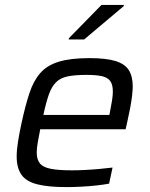

<svg xmlns="http://www.w3.org/2000/svg" viewBox="-20 -755 611 783"><path d="M251.2 8Q175 8 130.3 -3.8Q85.5 -15.6 66.8 -43.4Q48 -71.2 48 -117Q48 -143.5 53.5 -177.8Q59 -212.1 68 -254Q83.5 -325.2 100.1 -375.4Q116.7 -425.7 144.4 -457.2Q172.1 -488.8 220 -503.4Q267.9 -518 345 -518Q412.7 -518 451 -506.1Q489.3 -494.3 505.3 -469Q521.3 -443.7 521.3 -402.3Q521.3 -387.8 518.6 -364.4Q515.9 -340.9 510.6 -313.2Q505.4 -285.4 498.4 -254.9L492.2 -227.8H144Q138.1 -197.6 134 -174.2Q129.8 -150.8 129.8 -133.2Q129.8 -104.3 142.9 -88.4Q156 -72.5 187.6 -66.5Q219.1 -60.4 273.7 -60.4Q298 -60.4 327.3 -61.9Q356.6 -63.3 386.1 -66.1Q415.5 -68.8 439 -71.7L425 -6.1Q404.2 -2.1 374.7 1.2Q345.3 4.5 313 6.2Q280.8 8 251.2 8ZM156.9 -286.4H426.1L429 -301.4Q433.9 -326.8 437.1 -346.6Q440.2 -366.3 440.2 -381Q440.2 -410.8 429 -425.3Q417.7 -439.8 394.2 -444.7Q370.7 -449.6 332.9 -449.6Q285.5 -449.6 255.9 -443.4Q226.4 -437.3 208.8 -419.9Q191.1 -402.5 179.6 -370.6Q168.1 -338.6 156.9 -286.4ZM260 -594.1 261 -599.1 393.8 -734.8H485.3L484.3 -729.8L323.2 -594.1Z"/></svg>

Font: Saira Thin
Style: Italic
Weight: 100
Italic angle: -12°
Designer: Hector Gatti with collaboration of the Omnibus-Type team
Foundry: Omnibus-Type
Version: Version 1.101